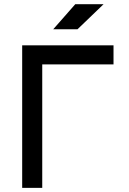

<svg xmlns="http://www.w3.org/2000/svg" viewBox="-20 -914 626 934"><path d="M87.9 0V-693.4H532.2V-600.6H185.5V0ZM238.8 -771.5 346.2 -893.6H483.9L356.9 -771.5Z"/></svg>

Font: Caskaydia Cove
Style: Regular
Weight: 400
Monospace: yes
Designer: Aaron Bell
Foundry: Saja Typeworks
Version: Version 4.300; ttfautohint (v1.8.3)